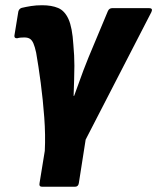

<svg xmlns="http://www.w3.org/2000/svg" viewBox="-20 -528 600 733"><path d="M141 185Q128 185 131 171L151 48Q154 -12 149 -79.5Q144 -147 135.5 -211.5Q127 -276 118 -327Q113 -350 107.5 -362.5Q102 -375 94 -380Q86 -385 73 -385Q67 -385 59.5 -384.5Q52 -384 46 -382Q34 -381 35 -392L50 -484Q53 -495 63 -498Q80 -502 99 -505Q118 -508 141 -508Q177 -508 202 -497.5Q227 -487 241.5 -455Q256 -423 260 -358Q262 -337 263 -316.5Q264 -296 264 -277Q264 -256 263 -223Q262 -190 261 -162H263Q270 -180 279 -206Q288 -232 298.5 -259.5Q309 -287 318 -309L392 -486Q397 -497 409 -497H549Q565 -497 558 -482L307 5L281 171Q279 185 266 185Z"/></svg>

Font: Sofia Sans Semi Condensed Black
Style: Italic
Weight: 900
Italic angle: -9°
Version: Version 4.100